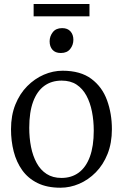

<svg xmlns="http://www.w3.org/2000/svg" viewBox="-20 -910 603 942"><path d="M34 -276Q34 -344 55.5 -397.2Q77 -450.5 113.5 -487.2Q150 -524 195 -543.5Q240 -563 287 -563Q375 -563 428.2 -523.2Q481.5 -483.5 505.2 -418Q529 -352.5 529 -276Q529 -208.5 507.8 -155Q486.5 -101.5 450 -64.5Q413.5 -27.5 368.5 -8.2Q323.5 11 276.5 11Q210.5 11 164 -12Q117.5 -35 89 -75Q60.5 -115 47.2 -166.8Q34 -218.5 34 -276ZM281.5 -37Q331 -37 366.5 -63.2Q402 -89.5 421 -141.2Q440 -193 440 -269Q440 -318 431.2 -362.2Q422.5 -406.5 404 -440.8Q385.5 -475 355.8 -494.8Q326 -514.5 282.5 -514.5Q232.5 -514.5 197 -488.5Q161.5 -462.5 142.5 -411Q123.5 -359.5 123.5 -283Q123.5 -233.5 132.2 -189.2Q141 -145 159.8 -110.5Q178.5 -76 208.8 -56.5Q239 -37 281.5 -37ZM278 -650Q251.5 -650 237.5 -665.8Q223.5 -681.5 223.5 -707Q223.5 -732 239 -752Q254.5 -772 284.5 -772H285.5Q311.5 -772 325.8 -756Q340 -740 340 -715Q340 -689.5 324.5 -669.8Q309 -650 279 -650ZM419 -890.5V-830H145V-890.5Z"/></svg>

Font: Merriweather 36pt Light
Style: Regular
Weight: 300
Designer: Eben Sorkin
Foundry: Eben Sorkin
Version: Version 2.100